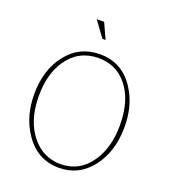

<svg xmlns="http://www.w3.org/2000/svg" viewBox="-149 -925 921 1044"><g transform="rotate(20 311.5 -403.0)"><path d="M314 -645Q444 -645 516 -531Q573 -442 573 -319Q573 -174 498 -79Q426 12 312 12Q183 12 109 -104Q50 -195 50 -319Q50 -462 124 -554Q195 -644 312 -645ZM77 -320V-319Q77 -173 151 -86Q215 -11 312 -10H313Q424 -10 489 -106Q546 -190 546 -318V-319Q546 -468 474 -551Q412 -623 313 -623H312Q198 -622 133 -528Q77 -446 77 -320ZM230 -818H273L314 -728H296Z"/></g></svg>

Font: Tajawal ExtraLight
Style: Regular
Weight: 275
Designer: Boutros Fonts
Foundry: Created by Boutros International 2017
Version: Version 1.700